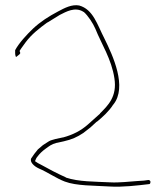

<svg xmlns="http://www.w3.org/2000/svg" viewBox="-20 -634 635 735"><path d="M38 -431C38 -424 40 -418 41 -416C42 -416 44 -417 47 -420C59 -429 59 -429 55 -439C62 -451 70 -460 78 -472C101 -503 131 -526 161 -548H162C178 -558 194 -568 209 -577C233 -589 267 -609 299 -589L300 -588H301C317 -574 336 -545 345 -524C368 -466 407 -408 418 -334C429 -264 393 -230 363 -200V-199C348 -186 331 -170 316 -157C290 -134 259 -118 222 -108H221L193 -102C183 -99 173 -97 167 -93C161 -89 155 -85 145 -79C139 -74 132 -68 125 -62C117 -53 106 -38 99 -27C94 -14 109 2 129 11C162 25 196 49 228 61C273 78 339 76 401 80C448 83 507 76 549 71H550C553 71 556 69 556 62C556 59 553 55 548 55C537 57 528 58 506 59C474 61 437 66 401 64C342 61 281 62 233 46L232 45C199 30 166 13 136 -4C129 -7 121 -12 114 -17C116 -23 120 -31 123 -34C132 -46 141 -55 155 -65C169 -75 177 -82 196 -87H197L224 -93C255 -100 275 -109 299 -125L326 -146C334 -153 342 -161 350 -168H351C373 -186 398 -209 413 -233L414 -234C468 -301 412 -421 380 -486C352 -540 337 -598 283 -613C255 -618 228 -604 202 -590C166 -571 135 -551 107 -525C83 -502 53 -470 38 -442Z"/></svg>

Font: Stray Cat
Style: ExLt
Weight: 200
Version: Version 1.0